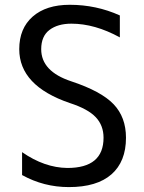

<svg xmlns="http://www.w3.org/2000/svg" viewBox="-20 -762 594 794"><path d="M475.6 -607.4Q372.1 -664.1 275.4 -664.1Q218.8 -664.1 184.6 -638.2Q150.4 -612.3 150.4 -558.6Q150.4 -466.8 274.4 -425.8Q398.4 -384.8 449.7 -331.1Q501 -277.3 501 -192.4Q501 -93.8 440.9 -41Q380.9 11.7 264.6 11.7Q161.1 11.7 71.3 -38.1V-132.8Q164.1 -68.4 258.8 -67.4Q408.2 -67.4 408.2 -192.4Q408.2 -243.2 376 -277.3Q343.8 -311.5 268.6 -335.9Q59.6 -407.2 59.6 -558.6Q59.6 -644.5 115.2 -693.4Q170.9 -742.2 268.6 -742.2Q377.9 -742.2 475.6 -698.2Z"/></svg>

Font: Nasu
Style: Regular
Weight: 400
Designer: Ryoko NISHIZUKA (kana &amp; ideographs); Paul D. Hunt (Latin, Greek &amp; Cyrillic); Wenlong ZHANG (bopomofo); Sandoll C
Version: Version 2014.1215